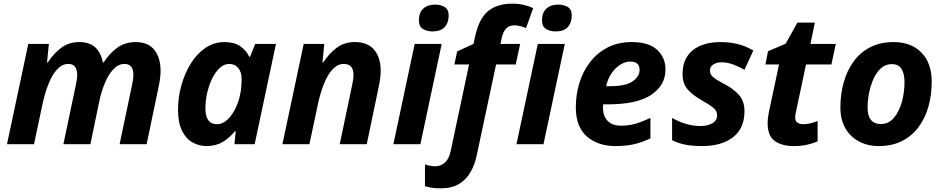

<svg xmlns="http://www.w3.org/2000/svg" viewBox="-20 -785 5135 1045"><path d="M18 0 134 -546H246L236 -445H240Q272 -494 313.5 -525Q355 -556 412 -556Q468 -556 499 -526.5Q530 -497 540 -445H544Q575 -494 618 -525Q661 -556 718 -556Q786 -556 820 -513.5Q854 -471 854 -399Q854 -363 843 -311L778 0H631L698 -319Q706 -354 706 -377Q706 -437 658 -437Q625 -437 598 -409Q571 -381 551 -333.5Q531 -286 519 -227L472 0H325L392 -319Q400 -354 400 -377Q400 -437 352 -437Q319 -437 292 -408.5Q265 -380 245.5 -332Q226 -284 213 -226L165 0Z M1103 10Q1064 10 1028.5 -9.5Q993 -29 971 -72.5Q949 -116 949 -188Q949 -255 967 -320Q985 -385 1018 -438.5Q1051 -492 1097.5 -524Q1144 -556 1202 -556Q1254 -556 1286.5 -534Q1319 -512 1337 -476H1341L1369 -546H1482L1366 0H1256L1263 -71H1259Q1230 -35 1192.5 -12.5Q1155 10 1103 10ZM1161 -109Q1191 -109 1217 -133Q1243 -157 1261.5 -195Q1280 -233 1288 -275Q1295 -311 1295 -357Q1295 -392 1277 -414.5Q1259 -437 1227 -437Q1200 -437 1176.5 -415.5Q1153 -394 1135.5 -359Q1118 -324 1108 -281Q1098 -238 1098 -195Q1098 -109 1161 -109Z M1517 0 1633 -546H1745L1735 -445H1739Q1771 -494 1812.5 -525Q1854 -556 1911 -556Q1982 -556 2017 -513.5Q2052 -471 2052 -399Q2052 -363 2041 -311L1976 0H1829L1896 -319Q1904 -354 1904 -377Q1904 -437 1851 -437Q1818 -437 1791 -408.5Q1764 -380 1744.5 -332Q1725 -284 1712 -226L1664 0Z M2334 -614Q2303 -614 2281.5 -627.5Q2260 -641 2260 -674Q2260 -716 2283.5 -738Q2307 -760 2349 -760Q2378 -760 2400 -747Q2422 -734 2422 -701Q2422 -662 2400.5 -638Q2379 -614 2334 -614ZM2121 0 2237 -546H2384L2268 0Z M2378 240Q2327 240 2293 228V110Q2323 120 2349 120Q2379 120 2401.5 100Q2424 80 2433 37L2533 -434H2453L2468 -505L2557 -546L2566 -587Q2588 -686 2637.5 -725.5Q2687 -765 2767 -765Q2801 -765 2829.5 -758.5Q2858 -752 2882 -741L2843 -632Q2829 -638 2813.5 -642.5Q2798 -647 2778 -647Q2750 -647 2733 -627.5Q2716 -608 2710 -576L2704 -546H2811L2787 -434H2680L2575 59Q2565 109 2542 150Q2519 191 2479.5 215.5Q2440 240 2378 240ZM3004 -614Q2973 -614 2951.5 -627.5Q2930 -641 2930 -674Q2930 -716 2953.5 -738Q2977 -760 3019 -760Q3048 -760 3070 -747Q3092 -734 3092 -701Q3092 -662 3070.5 -638Q3049 -614 3004 -614ZM2791 0 2907 -546H3054L2938 0Z M3330 10Q3234 10 3174 -42.5Q3114 -95 3114 -201Q3114 -270 3133.5 -333.5Q3153 -397 3191.5 -447Q3230 -497 3287 -526.5Q3344 -556 3419 -556Q3511 -556 3556.5 -514Q3602 -472 3602 -407Q3602 -321 3524.5 -269Q3447 -217 3288 -217H3263Q3262 -211 3262 -206.5Q3262 -202 3262 -197Q3262 -153 3287.5 -127Q3313 -101 3359 -101Q3402 -101 3437 -111Q3472 -121 3520 -143V-32Q3477 -11 3433 -0.5Q3389 10 3330 10ZM3279 -316H3301Q3386 -316 3423.5 -342.5Q3461 -369 3461 -404Q3461 -450 3410 -450Q3383 -450 3356 -433Q3329 -416 3308.5 -386Q3288 -356 3279 -316Z M3802 10Q3750 10 3711 2.5Q3672 -5 3638 -22V-143Q3675 -122 3714 -110.5Q3753 -99 3794 -99Q3829 -99 3856 -113.5Q3883 -128 3883 -158Q3883 -178 3867 -194Q3851 -210 3801 -238Q3750 -267 3722.5 -298.5Q3695 -330 3695 -382Q3695 -467 3750.5 -511.5Q3806 -556 3903 -556Q3950 -556 3994 -545.5Q4038 -535 4080 -510L4032 -405Q4003 -422 3970.5 -434Q3938 -446 3906 -446Q3882 -446 3863 -434.5Q3844 -423 3844 -400Q3844 -381 3860 -366.5Q3876 -352 3918 -330Q3968 -305 4000 -270.5Q4032 -236 4032 -180Q4032 -86 3969.5 -38Q3907 10 3802 10Z M4300 10Q4236 10 4197 -17.5Q4158 -45 4158 -116Q4158 -141 4164 -171L4220 -434H4146L4160 -506L4256 -547L4320 -662H4415L4391 -546H4529L4505 -434H4367L4311 -171Q4308 -156 4308 -145Q4308 -126 4320 -117.5Q4332 -109 4351 -109Q4371 -109 4389.5 -113.5Q4408 -118 4430 -126V-16Q4407 -5 4374 2.5Q4341 10 4300 10Z M4763 10Q4702 10 4654.5 -15.5Q4607 -41 4580.5 -88Q4554 -135 4554 -200Q4554 -272 4572 -336.5Q4590 -401 4626 -450.5Q4662 -500 4716.5 -528Q4771 -556 4844 -556Q4939 -556 4995 -499Q5051 -442 5051 -340Q5051 -271 5034 -208Q5017 -145 4981.5 -96Q4946 -47 4891.5 -18.5Q4837 10 4763 10ZM4775 -110Q4816 -110 4844.5 -143Q4873 -176 4888 -228.5Q4903 -281 4903 -340Q4903 -381 4887.5 -408.5Q4872 -436 4833 -436Q4800 -436 4775 -413.5Q4750 -391 4734 -355Q4718 -319 4710 -278Q4702 -237 4702 -200Q4702 -110 4775 -110Z"/></svg>

Font: Noto IKEA Latin
Style: Bold Italic
Weight: 700
Italic angle: -12°
Designer: Monotype Design Team
Foundry: Monotype Imaging Inc.
Version: Version 1.0